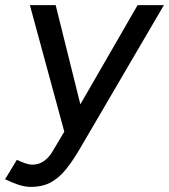

<svg xmlns="http://www.w3.org/2000/svg" viewBox="-68 -520 662 752"><path d="M52 212Q30 212 4 203.5Q-22 195 -48 182L-2 106Q38 125 58 125Q84 125 104.5 110.5Q125 96 139 71L220 -65L471 -500H574L244 64Q217 110 190.5 143Q164 176 131.5 194Q99 212 52 212ZM185 0 49 -500H150L258 -66L277 0Z"/></svg>

Font: Figtree Light Medium
Style: Italic
Weight: 500
Italic angle: -9.5°
Version: Version 2.000